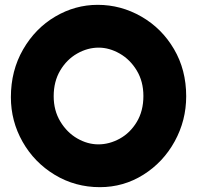

<svg xmlns="http://www.w3.org/2000/svg" viewBox="-20 -762 815 794"><path d="M750 -364Q750 -264 702.5 -177.5Q655 -91 573 -39.5Q491 12 393 12Q291 12 206.5 -39Q122 -90 73.5 -175.5Q25 -261 25 -360Q25 -470 75.5 -557.5Q126 -645 208.5 -693.5Q291 -742 384 -742Q480 -742 564.5 -693.5Q649 -645 699.5 -559Q750 -473 750 -364ZM573 -365Q573 -425 545.5 -470.5Q518 -516 475 -540.5Q432 -565 388 -565Q342 -565 299 -540.5Q256 -516 229 -470.5Q202 -425 202 -364Q202 -305 229.5 -259.5Q257 -214 299.5 -189.5Q342 -165 387 -165Q432 -165 475 -188.5Q518 -212 545.5 -257.5Q573 -303 573 -365Z"/></svg>

Font: Fredoka One
Style: Regular
Weight: 400
Designer: Milena B. Brandão, Ben Nathan
Version: Version 2.000; ttfautohint (v1.5.33-1714) -l 8 -r 50 -G 200 